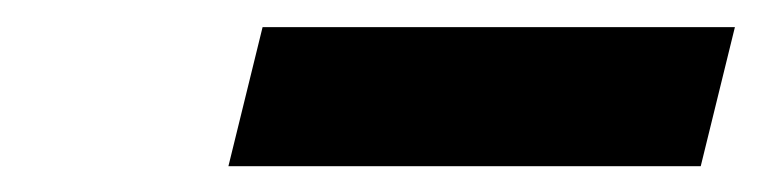

<svg xmlns="http://www.w3.org/2000/svg" viewBox="-20 -698 575 145"><path d="M152.5 -572.5 178.3 -677.5H535L509.2 -572.5Z"/></svg>

Font: Funnel Sans ExtraBold
Style: Italic
Weight: 800
Italic angle: -14.036°
Version: Version 1.000; Beta; Release 5; Build 24; ttfautohint (v1.8.